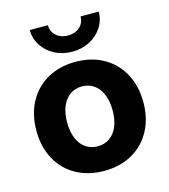

<svg xmlns="http://www.w3.org/2000/svg" viewBox="-111 -817 805 917"><g transform="rotate(-15 292.0 -359.0)"><path d="M27.5 -257.4Q27.5 -337.5 60.6 -398.7Q93.8 -460 153.9 -493.7Q214.1 -527.3 292 -527.3Q370.2 -527.3 430.2 -493.7Q490.2 -460 523.3 -398.7Q556.4 -337.5 556.4 -257.4Q556.4 -177.2 523.3 -116.2Q490.2 -55.2 430.2 -21.7Q370.2 11.7 292 11.7Q213.8 11.7 153.8 -21.7Q93.8 -55.2 60.6 -116.2Q27.5 -177.2 27.5 -257.4ZM404.5 -257.4Q404.5 -303.4 390.5 -336.9Q376.5 -370.4 351 -388.1Q325.5 -405.9 292 -405.9Q258.5 -405.9 233 -388.1Q207.5 -370.4 193.5 -337Q179.5 -303.6 179.5 -257.4Q179.5 -211.4 193.5 -178.1Q207.5 -144.8 232.9 -127.3Q258.3 -109.8 292 -109.8Q325.7 -109.8 351.1 -127.4Q376.5 -145 390.5 -178.3Q404.5 -211.6 404.5 -257.4ZM121.5 -730.2H210.9Q210.9 -709.1 221.3 -692.6Q231.6 -676.2 250 -667Q268.4 -657.8 292 -657.8Q315.3 -657.8 333.7 -667Q352.1 -676.2 362.3 -692.6Q372.5 -709.1 372.5 -730.2H462.5Q462.5 -688.2 440 -653.2Q417.5 -618.2 378.6 -597.9Q339.6 -577.6 292 -577.6Q244.3 -577.6 205.4 -597.9Q166.5 -618.2 144 -653.2Q121.5 -688.2 121.5 -730.2Z"/></g></svg>

Font: Intratopia Thin
Style: Regular
Weight: 100
Designer: Rasmus Andersson
Foundry: rsms
Version: Version 3.000;Glyphs 3.2.3 (3260)